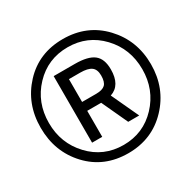

<svg xmlns="http://www.w3.org/2000/svg" viewBox="-127 -828 784 787"><g transform="rotate(-30 265.0 -434.0)"><path d="M5 -434Q5 -547 78 -625.5Q151 -704 265 -704Q379 -704 453 -625.5Q527 -547 527 -434Q527 -321 452.5 -242.5Q378 -164 265 -164Q151 -164 78 -242Q5 -320 5 -434ZM44 -434Q44 -338 107.5 -270.5Q171 -203 265 -203Q359 -203 422.5 -270.5Q486 -338 486 -434Q486 -531 422.5 -598Q359 -665 265 -665Q171 -665 107.5 -598Q44 -531 44 -434ZM328 -276 271 -399H205V-276H157V-591H257Q319 -591 346.5 -569.5Q374 -548 374 -498Q374 -423 320 -405L380 -276ZM205 -549V-441H272Q301 -441 314 -453Q327 -465 327 -496Q327 -525 310.5 -537Q294 -549 258 -549Z"/></g></svg>

Font: TypoPRO Titillium Text
Style: 250 wt
Weight: 300
Designer: Accademia di Belle Arti di Urbino and others
Foundry: Accademia di Belle Arti di Urbino and others.
Version: Version 25.000